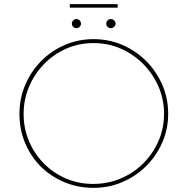

<svg xmlns="http://www.w3.org/2000/svg" viewBox="-20 -899 905 927"><path d="M74 -350Q74 -424 102 -489.5Q130 -555 179 -604.5Q228 -654 293 -682Q358 -710 432 -710Q506 -710 571 -682Q636 -654 685.5 -604.5Q735 -555 763.5 -489.5Q792 -424 792 -350Q792 -276 763.5 -211Q735 -146 685.5 -97Q636 -48 571 -20Q506 8 432 8Q358 8 293 -18.5Q228 -45 179 -93Q130 -141 102 -206.5Q74 -272 74 -350ZM94 -349Q94 -279 120 -217.5Q146 -156 192 -109.5Q238 -63 299 -37Q360 -11 429 -11Q500 -11 562 -37Q624 -63 671 -109.5Q718 -156 745 -217.5Q772 -279 772 -350Q772 -420 745 -481.5Q718 -543 671.5 -590Q625 -637 563.5 -664Q502 -691 432 -691Q360 -691 298.5 -663.5Q237 -636 191 -588Q145 -540 119.5 -478.5Q94 -417 94 -349ZM327 -785Q327 -794 333.5 -800.5Q340 -807 349 -807Q358 -807 364.5 -800.5Q371 -794 371 -785Q371 -776 364.5 -769.5Q358 -763 349 -763Q340 -763 333.5 -769.5Q327 -776 327 -785ZM493 -785Q493 -794 499.5 -800.5Q506 -807 516 -807Q524 -807 531 -800.5Q538 -794 538 -785Q538 -776 531 -769.5Q524 -763 516 -763Q506 -763 499.5 -769.5Q493 -776 493 -785ZM317 -879H548V-862H317Z"/></svg>

Font: Josefin Sans Thin Thin
Style: Regular
Weight: 250
Version: Version 2.001